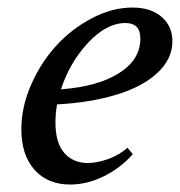

<svg xmlns="http://www.w3.org/2000/svg" viewBox="-20 -478 477 509"><path d="M166 11.2Q106.4 11.2 71.5 -27.8Q36.6 -66.9 36.6 -135.7Q36.6 -194.3 62.5 -253.4Q88.4 -312.5 129.4 -357.2Q170.4 -401.9 224.1 -429.9Q277.8 -458 331.1 -458Q379.9 -458 408.4 -433.3Q437 -408.7 437 -368.7Q437 -321.8 397.5 -284.9Q357.9 -248 289.1 -227.1Q220.2 -206.1 131.3 -201.2Q127 -177.7 127 -153.8Q127 -99.1 150.4 -72.5Q173.8 -45.9 212.9 -45.9Q237.3 -45.9 266.8 -56.4Q296.4 -66.9 317.9 -86.4L332 -69.3Q299.3 -32.2 254.9 -10.5Q210.4 11.2 166 11.2ZM312.5 -417Q262.7 -417 213.9 -365Q165 -313 141.6 -241.2Q239.3 -248.5 295.7 -284.2Q352.1 -319.8 352.1 -376Q352.1 -417 312.5 -417Z"/></svg>

Font: Elstob 8pt Medium
Style: Italic
Weight: 500
Italic angle: -20°
Designer: Peter S. Baker
Version: Version 1.015